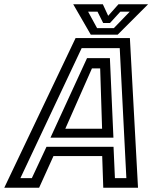

<svg xmlns="http://www.w3.org/2000/svg" viewBox="-67 -878 742 898"><path d="M-47 0 286.5 -700H540.5L578.5 0H416L411 -148H183L116 0ZM28.5 -45H82L150.5 -191.5H464L470.5 -45H524L493 -653H315ZM169 -234 340 -606H447L463.5 -234ZM238.5 -276H410.5L401.5 -558H363ZM357.5 -716 275.5 -858H414L439 -804L487 -858H625.5L483.5 -716ZM387 -746.5H465.5L540 -823.5H496L447.5 -770.5H415.5L389 -823.5H345Z"/></svg>

Font: Tourney Medium
Style: Italic
Weight: 500
Italic angle: -12°
Version: Version 1.015